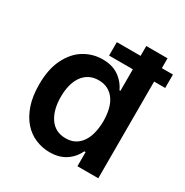

<svg xmlns="http://www.w3.org/2000/svg" viewBox="-169 -862 969 1008"><g transform="rotate(30 315.0 -358.5)"><path d="M268.5 9.6Q223.7 9.6 182.9 -7.5Q142 -24.5 111.2 -59.3Q80.3 -94.1 62 -147Q43.7 -199.9 43.7 -272Q43.7 -363.6 73.9 -425.4Q105.8 -490.8 157.3 -521.7Q208.8 -552.6 268.8 -552.6Q332.7 -552.6 375 -518.8Q407.3 -492.9 424.7 -455.3H430V-586.3H285.9V-667.6H430V-727.3H558.9V-667.6H626.1V-586.3H558.9V0H432.5V-85.9H424.7Q407 -47.9 375 -23.4Q332.7 9.6 268.5 9.6ZM304.3 -95.9Q337.7 -95.5 361.9 -109.4Q386 -123.2 401.6 -147.2Q417.3 -171.2 424.7 -203.5Q432.2 -235.8 432.5 -272.7Q432.5 -311.1 424.7 -343.2Q416.9 -375.4 400.9 -398.4Q384.9 -421.5 360.8 -434.3Q336.6 -447.1 304.3 -447.1Q271.7 -447.1 247.3 -433.9Q223 -420.8 206.9 -397.5Q190.7 -374.3 182.7 -342.3Q174.7 -310.4 174.7 -272.7Q174.7 -196.4 205.3 -148.8Q239 -95.9 304.3 -95.9Z"/></g></svg>

Font: Linik Sans SemiBold
Style: Regular
Weight: 600
Designer: Fonts by Rasmus Andersson / Changes by Cristiano Sobral with parts from Marc Monis
Foundry: rsms
Version: Version 3.020; ttfautohint (v1.6)